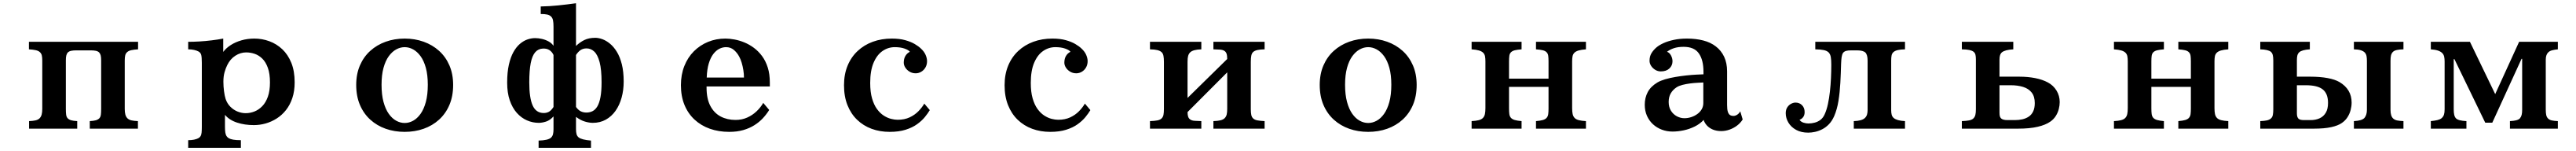

<svg xmlns="http://www.w3.org/2000/svg" viewBox="-20 -800 16040 939"><path d="M160.2 -540H839.8V-493.2Q814 -491.7 797.6 -488Q781.2 -484.4 772 -476.1Q762.7 -467.8 759.8 -455.8Q756.8 -443.8 756.8 -423.8V-123Q756.8 -102.1 760.5 -88.1Q764.2 -74.2 772.9 -64.9Q782.7 -55.2 798.6 -51.5Q814.5 -47.9 838.9 -46.9V0H539.1V-46.9Q563.5 -48.3 577.1 -52.2Q590.8 -56.2 599.1 -64.9Q606.4 -73.2 608.2 -87.6Q609.9 -102.1 609.9 -123V-424.8Q609.9 -443.4 607.2 -454.8Q604.5 -466.3 597.2 -474.1Q589.4 -481.4 576.7 -484.1Q564 -486.8 543.9 -486.8H456.1Q436 -486.8 423.3 -484.1Q410.6 -481.4 402.8 -474.1Q395.5 -466.3 392.8 -454.8Q390.1 -443.4 390.1 -424.8V-123Q390.1 -102.1 391.8 -87.6Q393.6 -73.2 400.9 -64.9Q409.2 -56.2 422.9 -52.2Q436.5 -48.3 460.9 -46.9V0H161.1V-46.9Q185.5 -47.9 201.4 -51.5Q217.3 -55.2 227.1 -64.9Q235.8 -74.2 239.5 -88.1Q243.2 -102.1 243.2 -123V-423.8Q243.2 -443.8 240.2 -455.8Q237.3 -467.8 228 -476.1Q218.8 -484.4 202.4 -488Q186 -491.7 160.2 -493.2Z M1370.1 -477.1Q1387.7 -501 1417 -519.8Q1446.3 -538.6 1483.9 -549.3Q1521.5 -560.1 1564 -560.1Q1612.3 -560.1 1657.2 -543.7Q1702.1 -527.3 1737.8 -493.9Q1773.4 -460.4 1794.2 -409.2Q1814.9 -357.9 1814.9 -288.1Q1814.9 -233.4 1800.5 -190.4Q1786.1 -147.5 1761 -115.7Q1735.8 -84 1703.1 -63.2Q1670.4 -42.5 1634 -32.2Q1597.7 -22 1561 -22Q1503.9 -22 1456.1 -37.6Q1408.2 -53.2 1380.9 -85.9V-12.2Q1380.9 10.3 1383.1 23.9Q1385.3 37.6 1390.1 45.4Q1395 53.2 1403.8 59.1Q1414.6 65.4 1432.6 68.6Q1450.7 71.8 1480 71.8V119.1H1151.9V71.8Q1172.4 71.8 1188.7 68.4Q1205.1 64.9 1215.8 59.1Q1225.1 53.7 1229.5 45.9Q1233.9 38.1 1235.4 24.2Q1236.8 10.3 1236.8 -12.2V-409.2Q1236.8 -442.9 1233.2 -457.8Q1229.5 -472.7 1215.8 -480Q1205.1 -485.8 1188.7 -489.5Q1172.4 -493.2 1151.9 -493.2V-540Q1185.1 -540 1222.4 -542.2Q1259.8 -544.4 1297.9 -549.1Q1335.9 -553.7 1370.1 -560.1ZM1513.2 -474.1Q1477.5 -474.1 1445.6 -453.6Q1413.6 -433.1 1395 -395Q1385.7 -376.5 1378.4 -351.1Q1371.1 -325.7 1371.1 -292Q1371.1 -262.2 1375 -232.9Q1378.9 -203.6 1384.8 -185.1Q1394.5 -156.2 1414.6 -136.2Q1434.6 -116.2 1459.7 -106.2Q1484.9 -96.2 1509.8 -96.2Q1537.6 -96.2 1564.5 -106.7Q1591.3 -117.2 1613.3 -139.9Q1635.3 -162.6 1648.2 -199Q1661.1 -235.4 1661.1 -287.1Q1661.1 -342.3 1647.9 -378.4Q1634.8 -414.6 1613.3 -435.5Q1591.8 -456.5 1565.7 -465.3Q1539.6 -474.1 1513.2 -474.1Z M2500 -560.1Q2563.5 -560.1 2618.2 -540.5Q2672.9 -521 2714.1 -483.9Q2755.4 -446.8 2778.6 -393.3Q2801.8 -339.8 2801.8 -272Q2801.8 -201.7 2778.6 -147.5Q2755.4 -93.3 2714.1 -55.9Q2672.9 -18.6 2618.2 0.7Q2563.5 20 2500 20Q2436.5 20 2381.8 0.7Q2327.1 -18.6 2285.9 -55.9Q2244.6 -93.3 2221.4 -147.5Q2198.2 -201.7 2198.2 -272Q2198.2 -339.8 2221.4 -393.3Q2244.6 -446.8 2285.9 -483.9Q2327.1 -521 2381.8 -540.5Q2436.5 -560.1 2500 -560.1ZM2500 -506.8Q2473.1 -506.8 2447.5 -492.9Q2421.9 -479 2401.1 -450.7Q2380.4 -422.4 2368.2 -378.2Q2356 -334 2356 -272.9Q2356 -210.9 2368.2 -166Q2380.4 -121.1 2401.1 -92Q2421.9 -63 2447.5 -49.1Q2473.1 -35.2 2500 -35.2Q2526.9 -35.2 2552.5 -49.1Q2578.1 -63 2598.9 -92Q2619.6 -121.1 2631.8 -166Q2644 -210.9 2644 -272.9Q2644 -334 2631.8 -378.2Q2619.6 -422.4 2598.9 -450.7Q2578.1 -479 2552.5 -492.9Q2526.9 -506.8 2500 -506.8Z M3566.9 -514.2Q3590.3 -537.1 3618.7 -551Q3647 -564.9 3687 -564.9Q3707.5 -564.9 3731.4 -556.2Q3755.4 -547.4 3778.8 -528.1Q3802.2 -508.8 3821.5 -477.3Q3840.8 -445.8 3852.3 -400.1Q3863.8 -354.5 3863.8 -293Q3863.8 -239.3 3850.8 -192.6Q3837.9 -146 3813 -110.8Q3788.1 -75.7 3752.4 -55.9Q3716.8 -36.1 3671.9 -36.1Q3648.9 -36.1 3621.8 -44.2Q3594.7 -52.2 3566.9 -73.2V3.9Q3566.9 21 3570.1 33.4Q3573.2 45.9 3583 54.2Q3601.6 69.3 3660.2 74.2V119.1H3334V74.2Q3392.6 72.8 3411.1 56.2Q3420.9 46.9 3423.8 33.9Q3426.8 21 3426.8 3.9V-76.2Q3404.3 -51.3 3379.6 -43.7Q3355 -36.1 3335 -36.1Q3296.9 -36.1 3261.5 -51.5Q3226.1 -66.9 3198.2 -98.1Q3170.4 -129.4 3154.3 -176.3Q3138.2 -223.1 3138.2 -286.1Q3138.2 -350.1 3148.7 -397Q3159.2 -443.8 3177 -475.8Q3194.8 -507.8 3217.5 -527.1Q3240.2 -546.4 3264.6 -554.7Q3289.1 -563 3312 -563Q3333 -563 3355.2 -557.9Q3377.4 -552.7 3396.5 -542.2Q3415.5 -531.7 3426.8 -515.1V-633.8Q3426.8 -658.2 3423.8 -673.1Q3420.9 -688 3412.1 -696.8Q3402.8 -706.1 3387.7 -709.5Q3372.6 -712.9 3347.2 -712.9V-759.8Q3400.9 -760.7 3455.8 -766.4Q3510.7 -772 3566.9 -779.8ZM3632.8 -499Q3611.3 -499 3595.9 -489Q3580.6 -479 3566.9 -458V-134.8Q3581.1 -115.2 3596.7 -107.7Q3612.3 -100.1 3631.8 -100.1Q3652.8 -100.1 3670.2 -108.9Q3687.5 -117.7 3700 -138.7Q3712.4 -159.7 3719.2 -196Q3726.1 -232.4 3726.1 -288.1Q3726.1 -367.7 3713.9 -413.6Q3701.7 -459.5 3680.7 -479.2Q3659.7 -499 3632.8 -499ZM3361.8 -498Q3332 -497.1 3313 -475.3Q3293.9 -453.6 3284.9 -407.5Q3275.9 -361.3 3275.9 -287.1Q3275.9 -191.4 3296.9 -144.3Q3317.9 -97.2 3366.2 -97.2Q3383.3 -97.2 3397.7 -104.7Q3412.1 -112.3 3426.8 -134.8V-458Q3418 -477.5 3401.6 -488.3Q3385.3 -499 3361.8 -498Z M4497.1 -560.1Q4523.4 -560.1 4554 -554.4Q4584.5 -548.8 4615.5 -536.1Q4646.5 -523.4 4674.8 -502.4Q4703.1 -481.4 4725.6 -451.2Q4748 -420.9 4761 -380.1Q4773.9 -339.4 4773.9 -286.1V-262.2H4379.9V-255.9Q4379.9 -185.5 4403.6 -141.1Q4427.2 -96.7 4468 -75.4Q4508.8 -54.2 4560.1 -54.2Q4600.1 -54.2 4633.3 -69.1Q4666.5 -84 4691.9 -108.4Q4717.3 -132.8 4732.9 -160.2L4770 -116.2Q4753.4 -89.4 4730.7 -64.9Q4708 -40.5 4677.7 -21.5Q4647.5 -2.4 4608.6 8.8Q4569.8 20 4521 20Q4455.1 20 4400.1 0.5Q4345.2 -19 4304.7 -56.6Q4264.2 -94.2 4242.2 -147.9Q4220.2 -201.7 4220.2 -270Q4220.2 -335.9 4241.5 -389.4Q4262.7 -442.9 4300.8 -481Q4338.9 -519 4389.2 -539.6Q4439.5 -560.1 4497.1 -560.1ZM4501 -506.8Q4480 -506.8 4459.5 -496.6Q4439 -486.3 4421.9 -464.1Q4404.8 -441.9 4393.8 -405.8Q4382.8 -369.6 4380.9 -317.9H4612.8Q4612.8 -340.3 4608.9 -364.5Q4605 -388.7 4598.4 -410.6Q4591.8 -432.6 4583 -448.2Q4570.3 -472.2 4550 -489.5Q4529.8 -506.8 4501 -506.8Z M5533.2 -560.1Q5581.5 -560.1 5616.7 -550.3Q5651.9 -540.5 5676 -526.4Q5700.2 -512.2 5714.8 -498Q5734.9 -479.5 5743.9 -458.7Q5752.9 -438 5752.9 -419.9Q5752.9 -397.5 5742.9 -380.4Q5732.9 -363.3 5716.8 -353.8Q5700.7 -344.2 5682.1 -344.2Q5660.6 -344.2 5643.8 -354.5Q5627 -364.7 5617.4 -379.9Q5607.9 -395 5607.9 -410.2Q5607.9 -435.5 5618.4 -452.6Q5628.9 -469.7 5646 -478Q5637.7 -489.3 5612.5 -498Q5587.4 -506.8 5551.8 -506.8Q5510.7 -506.8 5475.8 -482.9Q5440.9 -459 5419.9 -409.7Q5398.9 -360.4 5398.9 -284.2Q5398.9 -228 5410.4 -188.2Q5421.9 -148.4 5440.9 -122.3Q5460 -96.2 5482.7 -81.5Q5505.4 -66.9 5528.1 -61Q5550.8 -55.2 5569.8 -55.2Q5612.3 -55.2 5644.3 -70.1Q5676.3 -85 5699 -108.2Q5721.7 -131.3 5735.8 -155.8L5770 -115.2Q5757.8 -94.7 5738.8 -71.5Q5719.7 -48.3 5690.4 -27.3Q5661.1 -6.3 5619.1 6.8Q5577.1 20 5520 20Q5459.5 20 5407.7 1Q5356 -18.1 5317.4 -55.2Q5278.8 -92.3 5257.3 -146.2Q5235.8 -200.2 5235.8 -270Q5235.8 -337.9 5258.1 -391.6Q5280.3 -445.3 5320.6 -482.9Q5360.8 -520.5 5415 -540.3Q5469.2 -560.1 5533.2 -560.1Z M6533.2 -560.1Q6581.5 -560.1 6616.7 -550.3Q6651.9 -540.5 6676 -526.4Q6700.2 -512.2 6714.8 -498Q6734.9 -479.5 6743.9 -458.7Q6752.9 -438 6752.9 -419.9Q6752.9 -397.5 6742.9 -380.4Q6732.9 -363.3 6716.8 -353.8Q6700.7 -344.2 6682.1 -344.2Q6660.6 -344.2 6643.8 -354.5Q6627 -364.7 6617.4 -379.9Q6607.9 -395 6607.9 -410.2Q6607.9 -435.5 6618.4 -452.6Q6628.9 -469.7 6646 -478Q6637.7 -489.3 6612.5 -498Q6587.4 -506.8 6551.8 -506.8Q6510.7 -506.8 6475.8 -482.9Q6440.9 -459 6419.9 -409.7Q6398.9 -360.4 6398.9 -284.2Q6398.9 -228 6410.4 -188.2Q6421.9 -148.4 6440.9 -122.3Q6460 -96.2 6482.7 -81.5Q6505.4 -66.9 6528.1 -61Q6550.8 -55.2 6569.8 -55.2Q6612.3 -55.2 6644.3 -70.1Q6676.3 -85 6699 -108.2Q6721.7 -131.3 6735.8 -155.8L6770 -115.2Q6757.8 -94.7 6738.8 -71.5Q6719.7 -48.3 6690.4 -27.3Q6661.1 -6.3 6619.1 6.8Q6577.1 20 6520 20Q6459.5 20 6407.7 1Q6356 -18.1 6317.4 -55.2Q6278.8 -92.3 6257.3 -146.2Q6235.8 -200.2 6235.8 -270Q6235.8 -337.9 6258.1 -391.6Q6280.3 -445.3 6320.6 -482.9Q6360.8 -520.5 6415 -540.3Q6469.2 -560.1 6533.2 -560.1Z M7141.1 -540H7460.9V-493.2Q7410.2 -491.7 7392.1 -475.1Q7382.3 -465.8 7378.7 -452.1Q7375 -438.5 7375 -417V-190.9L7622.1 -433.1Q7622.1 -454.6 7617.9 -466.3Q7613.8 -478 7604 -483.9Q7594.2 -490.2 7577.4 -491.5Q7560.5 -492.7 7536.1 -493.2V-540H7855V-493.2Q7827.1 -492.7 7810.5 -489Q7793.9 -485.4 7784.2 -477.1Q7774.9 -468.8 7772 -453.9Q7769 -439 7769 -415V-120.1Q7769 -99.1 7772 -85.2Q7774.9 -71.3 7784.2 -63Q7793 -54.7 7810.1 -51.5Q7827.1 -48.3 7855 -46.9V0H7536.1V-46.9Q7564 -47.9 7580.6 -52Q7597.2 -56.2 7606 -64.9Q7615.7 -74.7 7618.9 -88.4Q7622.1 -102.1 7622.1 -123V-350.1L7375 -103Q7375 -84.5 7379.2 -73.2Q7383.3 -62 7393.1 -56.2Q7402.8 -49.8 7419.7 -48.8Q7436.5 -47.9 7460.9 -46.9V0H7141.1V-46.9Q7170.4 -47.9 7187.3 -51.3Q7204.1 -54.7 7212.9 -63Q7222.7 -72.3 7225.3 -86.4Q7228 -100.6 7228 -123V-415Q7228 -438 7225.1 -452.9Q7222.2 -467.8 7212.9 -476.1Q7203.6 -484.4 7186.8 -488.5Q7169.9 -492.7 7141.1 -493.2Z M8500 -560.1Q8563.5 -560.1 8618.2 -540.5Q8672.9 -521 8714.1 -483.9Q8755.4 -446.8 8778.6 -393.3Q8801.8 -339.8 8801.8 -272Q8801.8 -201.7 8778.6 -147.5Q8755.4 -93.3 8714.1 -55.9Q8672.9 -18.6 8618.2 0.7Q8563.5 20 8500 20Q8436.5 20 8381.8 0.7Q8327.1 -18.6 8285.9 -55.9Q8244.6 -93.3 8221.4 -147.5Q8198.2 -201.7 8198.2 -272Q8198.2 -339.8 8221.4 -393.3Q8244.6 -446.8 8285.9 -483.9Q8327.1 -521 8381.8 -540.5Q8436.5 -560.1 8500 -560.1ZM8500 -506.8Q8473.1 -506.8 8447.5 -492.9Q8421.9 -479 8401.1 -450.7Q8380.4 -422.4 8368.2 -378.2Q8356 -334 8356 -272.9Q8356 -210.9 8368.2 -166Q8380.4 -121.1 8401.1 -92Q8421.9 -63 8447.5 -49.1Q8473.1 -35.2 8500 -35.2Q8526.9 -35.2 8552.5 -49.1Q8578.1 -63 8598.9 -92Q8619.6 -121.1 8631.8 -166Q8644 -210.9 8644 -272.9Q8644 -334 8631.8 -378.2Q8619.6 -422.4 8598.9 -450.7Q8578.1 -479 8552.5 -492.9Q8526.9 -506.8 8500 -506.8Z M9144 -540H9455.1V-493.2Q9428.2 -491.2 9412.8 -487.3Q9397.5 -483.4 9389.2 -475.1Q9380.9 -466.8 9378.9 -453.1Q9377 -439.5 9377 -418V-311H9623V-418Q9623 -439.5 9621.1 -453.1Q9619.1 -466.8 9610.8 -475.1Q9603 -483.4 9587.6 -487.3Q9572.3 -491.2 9544.9 -493.2V-540H9856V-493.2Q9827.6 -491.2 9810.3 -486.1Q9793 -481 9784.2 -472.2Q9774.9 -462.9 9772.5 -449.7Q9770 -436.5 9770 -418V-127.9Q9770 -105.5 9773.2 -90.6Q9776.4 -75.7 9786.1 -65.9Q9794.9 -57.1 9812 -52.7Q9829.1 -48.3 9856 -46.9V0H9544.9V-46.9Q9572.3 -49.3 9587.6 -53.7Q9603 -58.1 9610.8 -66.9Q9619.1 -76.2 9621.1 -90.3Q9623 -104.5 9623 -126V-259.8H9377V-126Q9377 -104.5 9378.9 -90.3Q9380.9 -76.2 9389.2 -66.9Q9397.5 -58.1 9412.8 -53.7Q9428.2 -49.3 9455.1 -46.9V0H9144V-46.9Q9171.4 -48.3 9188.2 -52.7Q9205.1 -57.1 9213.9 -65.9Q9223.6 -75.7 9226.8 -90.6Q9230 -105.5 9230 -127.9V-418Q9230 -436.5 9227.5 -449.7Q9225.1 -462.9 9215.8 -472.2Q9207 -481 9189.9 -486.1Q9172.9 -491.2 9144 -493.2Z M10484.9 -560.1Q10540.5 -560.1 10586.4 -548.3Q10632.3 -536.6 10665 -511.2Q10698.2 -485.8 10716.6 -447Q10734.9 -408.2 10734.9 -356V-147Q10734.9 -119.1 10739.7 -104.5Q10744.6 -89.8 10753.4 -84.5Q10762.2 -79.1 10773.9 -79.1Q10786.1 -79.1 10797.9 -86.7Q10809.6 -94.2 10816.9 -107.9L10832 -57.1Q10818.4 -35.2 10796.9 -19Q10775.4 -2.9 10750 6.1Q10724.6 15.1 10698.2 15.1Q10668.9 15.1 10646.2 5.6Q10623.5 -3.9 10609.1 -19.8Q10594.7 -35.6 10588.9 -54.2Q10565.9 -29.3 10533.2 -13.2Q10500.5 2.9 10464.6 10.5Q10428.7 18.1 10395 18.1Q10359.9 18.1 10328.6 6.3Q10297.4 -5.4 10273.4 -27.3Q10249.5 -49.3 10235.8 -80.1Q10222.2 -110.8 10222.2 -148.9Q10222.2 -191.9 10240.7 -227.1Q10259.3 -262.2 10300.8 -287.1Q10319.8 -298.3 10348.9 -306.9Q10377.9 -315.4 10412.1 -321.3Q10446.3 -327.1 10480.7 -330.8Q10515.1 -334.5 10543.9 -335.9L10587.9 -337.9V-353Q10587.9 -427.2 10559.1 -467.8Q10530.8 -508.8 10463.9 -508.8Q10429.7 -508.8 10404.3 -500.5Q10378.9 -492.2 10360.8 -478Q10376 -473.1 10385.5 -455.3Q10395 -437.5 10395 -418.9Q10395 -392.6 10375.7 -374.3Q10356.4 -356 10321.8 -356Q10303.7 -356 10287.6 -365.7Q10271.5 -375.5 10261.7 -390.6Q10252 -405.8 10252 -421.9Q10252 -449.7 10264.2 -469.5Q10276.4 -489.3 10295.9 -505.9Q10312 -519.5 10339.4 -532Q10366.7 -544.4 10403.6 -552.2Q10440.4 -560.1 10484.9 -560.1ZM10550.8 -285.2Q10528.8 -284.2 10503.9 -281Q10479 -277.8 10456.5 -272Q10434.1 -266.1 10419.9 -256.8Q10397 -241.7 10384 -219.2Q10371.1 -196.8 10371.1 -166Q10371.1 -134.3 10385.3 -111.6Q10399.4 -88.9 10422.1 -76.9Q10444.8 -64.9 10469.2 -64.9Q10490.7 -64.9 10511.7 -71.8Q10532.7 -78.6 10549.8 -91.1Q10566.9 -103.5 10576.9 -120.8Q10586.9 -138.2 10586.9 -159.2V-287.1Z M11284.2 -540H11842.8V-493.2Q11814 -492.7 11797.1 -488.5Q11780.3 -484.4 11771 -476.1Q11761.7 -467.8 11759.3 -455.1Q11756.8 -442.4 11756.8 -423.8V-113.8Q11756.8 -98.1 11760 -86.2Q11763.2 -74.2 11772.9 -65.9Q11782.2 -58.1 11799.1 -53.2Q11815.9 -48.3 11842.8 -46.9V0H11523.9V-46.9Q11573.7 -48.3 11592.8 -65.9Q11602.5 -75.2 11606.2 -87.4Q11609.9 -99.6 11609.9 -115.2V-422.9Q11609.9 -459 11596.2 -473.1Q11582 -486.8 11543 -486.8H11507.8Q11487.8 -486.8 11475.8 -483.4Q11463.9 -480 11457 -471.2Q11450.7 -461.4 11448.2 -445.1Q11445.8 -428.7 11444.8 -402.8Q11443.4 -344.2 11440.2 -285.2Q11437 -226.1 11428.5 -172.9Q11419.9 -119.6 11401.9 -78.1Q11388.7 -47.9 11369.4 -27.8Q11350.1 -7.8 11327.6 3.7Q11305.2 15.1 11282.7 20Q11260.3 24.9 11240.2 24.9Q11196.3 24.9 11164.8 7.6Q11133.3 -9.8 11116.7 -37.6Q11100.1 -65.4 11100.1 -96.2Q11100.1 -117.7 11109.6 -132.3Q11119.1 -147 11133.3 -154.5Q11147.5 -162.1 11161.1 -162.1Q11185.5 -162.1 11201.7 -145.8Q11217.8 -129.4 11217.8 -103Q11217.8 -83.5 11208.3 -71.3Q11198.7 -59.1 11186 -55.2Q11194.3 -42.5 11210.2 -37.4Q11226.1 -32.2 11241.2 -32.2Q11261.2 -32.2 11280.8 -37.4Q11300.3 -42.5 11316.7 -54.9Q11333 -67.4 11342.8 -89.8Q11355 -116.7 11362.8 -152.8Q11370.6 -189 11375.2 -230.2Q11379.9 -271.5 11381.8 -314.5Q11383.8 -357.4 11383.8 -397.9Q11383.8 -428.2 11380.6 -445.8Q11377.4 -463.4 11367.2 -474.1Q11356.4 -484.4 11337.2 -488.5Q11317.9 -492.7 11284.2 -493.2Z M12196.8 -540H12517.1V-493.2Q12490.2 -491.7 12473.4 -487.1Q12456.5 -482.4 12446.8 -475.1Q12438 -467.3 12434.6 -456.1Q12431.2 -444.8 12431.2 -429.2V-323.2H12556.2Q12608.4 -323.2 12653.8 -314.2Q12699.2 -305.2 12732.9 -287.1Q12766.6 -269 12786.4 -236.8Q12806.2 -204.6 12806.2 -165Q12806.2 -144 12800.3 -121.3Q12794.4 -98.6 12781.5 -78.4Q12768.6 -58.1 12748 -43.9Q12718.3 -22.9 12668.7 -11.5Q12619.1 0 12547.9 0H12196.8V-46.9Q12224.6 -47.9 12241.7 -51.3Q12258.8 -54.7 12268.1 -63Q12277.8 -72.3 12281 -85.7Q12284.2 -99.1 12284.2 -120.1V-430.2Q12284.2 -447.3 12281.7 -458.7Q12279.3 -470.2 12270 -478Q12260.7 -485.4 12243.9 -489Q12227.1 -492.7 12196.8 -493.2ZM12431.2 -101.1Q12431.2 -87.4 12433.1 -78.6Q12435.1 -69.8 12440.9 -64Q12452.1 -53.2 12481 -53.2H12526.9Q12551.3 -53.2 12573.5 -58.1Q12595.7 -63 12613.3 -74.7Q12630.9 -86.4 12640.9 -107.2Q12650.9 -127.9 12650.9 -159.2Q12650.9 -200.2 12631.6 -224.6Q12612.3 -249 12578.4 -259.5Q12544.4 -270 12500 -270H12431.2Z M13144 -540H13455.1V-493.2Q13428.2 -491.2 13412.8 -487.3Q13397.5 -483.4 13389.2 -475.1Q13380.9 -466.8 13378.9 -453.1Q13377 -439.5 13377 -418V-311H13623V-418Q13623 -439.5 13621.1 -453.1Q13619.1 -466.8 13610.8 -475.1Q13603 -483.4 13587.6 -487.3Q13572.3 -491.2 13544.9 -493.2V-540H13856V-493.2Q13827.6 -491.2 13810.3 -486.1Q13793 -481 13784.2 -472.2Q13774.9 -462.9 13772.5 -449.7Q13770 -436.5 13770 -418V-127.9Q13770 -105.5 13773.2 -90.6Q13776.4 -75.7 13786.1 -65.9Q13794.9 -57.1 13812 -52.7Q13829.1 -48.3 13856 -46.9V0H13544.9V-46.9Q13572.3 -49.3 13587.6 -53.7Q13603 -58.1 13610.8 -66.9Q13619.1 -76.2 13621.1 -90.3Q13623 -104.5 13623 -126V-259.8H13377V-126Q13377 -104.5 13378.9 -90.3Q13380.9 -76.2 13389.2 -66.9Q13397.5 -58.1 13412.8 -53.7Q13428.2 -49.3 13455.1 -46.9V0H13144V-46.9Q13171.4 -48.3 13188.2 -52.7Q13205.1 -57.1 13213.9 -65.9Q13223.6 -75.7 13226.8 -90.6Q13230 -105.5 13230 -127.9V-418Q13230 -436.5 13227.5 -449.7Q13225.1 -462.9 13215.8 -472.2Q13207 -481 13189.9 -486.1Q13172.9 -491.2 13144 -493.2Z M14055.2 -540H14363.8V-493.2Q14314.9 -490.2 14297.9 -475.1Q14289.1 -466.8 14286.1 -455.1Q14283.2 -443.4 14283.2 -425.8V-323.2H14367.2Q14428.2 -323.2 14474.6 -314.5Q14521 -305.7 14547.9 -290Q14624 -245.1 14624 -162.1Q14624 -139.6 14617.9 -116Q14611.8 -92.3 14598.4 -71.3Q14585 -50.3 14563 -35.2Q14539.1 -18.6 14496.6 -9.3Q14454.1 0 14390.1 0H14055.2V-46.9Q14080.6 -47.9 14096.2 -51.3Q14111.8 -54.7 14121.1 -63Q14130.9 -71.3 14133.5 -85.7Q14136.2 -100.1 14136.2 -121.1V-422.9Q14136.2 -444.3 14133.1 -457.3Q14129.9 -470.2 14121.1 -478Q14104 -491.7 14055.2 -493.2ZM14638.2 -540H14946.8V-493.2Q14921.4 -492.7 14905.3 -489Q14889.2 -485.4 14880.9 -477.1Q14872.1 -467.8 14869.1 -455.1Q14866.2 -442.4 14866.2 -421.9V-116.2Q14866.2 -96.7 14870.4 -83.5Q14874.5 -70.3 14883.8 -62Q14893.6 -53.7 14908.9 -50.8Q14924.3 -47.9 14946.8 -46.9V0H14638.2V-46.9Q14664.1 -48.3 14679.9 -53.2Q14695.8 -58.1 14704.1 -66.9Q14719.2 -85.4 14719.2 -117.2V-421.9Q14719.2 -438.5 14716.8 -451.2Q14714.4 -463.9 14706.1 -473.1Q14697.8 -481.9 14681.6 -487.3Q14665.5 -492.7 14638.2 -493.2ZM14283.2 -95.2Q14283.2 -71.8 14293 -62Q14298.3 -57.1 14306.9 -55.2Q14315.4 -53.2 14329.1 -53.2H14368.2Q14399.9 -53.2 14424.3 -64.2Q14448.7 -75.2 14462.9 -98.6Q14477.1 -122.1 14477.1 -160.2Q14477.1 -217.8 14444.3 -243.9Q14411.6 -270 14337.9 -270H14283.2Z M15117.2 -540H15360.8L15518.1 -214.8L15667 -540H15908.2V-493.2Q15887.2 -491.2 15872.6 -487.3Q15857.9 -483.4 15849.1 -475.1Q15833 -460.4 15833 -429.2V-118.2Q15833 -97.7 15835.9 -84.5Q15838.9 -71.3 15847.2 -63Q15855.5 -54.7 15870.1 -51.3Q15884.8 -47.9 15908.2 -46.9V0H15609.9V-46.9Q15634.8 -48.3 15649.7 -52.2Q15664.6 -56.2 15671.9 -64Q15679.7 -73.2 15682.9 -85.9Q15686 -98.6 15686 -118.2V-434.1H15682.1L15500 -37.1H15456.1L15264.2 -432.1H15259.8V-120.1Q15259.8 -99.6 15262.9 -85.9Q15266.1 -72.3 15273.9 -64Q15282.2 -56.2 15297.9 -52.2Q15313.5 -48.3 15338.9 -46.9V0H15117.2V-46.9Q15141.6 -49.3 15158 -53.2Q15174.3 -57.1 15184.1 -64.9Q15194.8 -74.2 15199 -86.9Q15203.1 -99.6 15203.1 -120.1V-418Q15203.1 -435.1 15200.2 -448Q15197.3 -460.9 15188 -470.2Q15178.2 -480 15161.4 -485.6Q15144.5 -491.2 15117.2 -493.2Z"/></svg>

Font: BIZ UDPMincho
Style: Bold
Weight: 700
Designer: TypeBank Co., Ltd.
Foundry: Morisawa Inc.
Version: Version 1.06